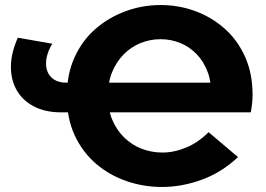

<svg xmlns="http://www.w3.org/2000/svg" viewBox="-20 -732 1058 764"><path d="M624 12Q551 12 483 -11.5Q415 -35 361.5 -81Q308 -127 277 -194Q246 -261 246 -349Q246 -436 276.5 -503.5Q307 -571 360 -617Q413 -663 480 -687.5Q547 -712 619 -712Q691 -712 756.5 -688Q822 -664 873.5 -618.5Q925 -573 955 -506.5Q985 -440 985 -354Q985 -338 983 -319.5Q981 -301 978 -285H223Q160 -285 115 -308.5Q70 -332 46.5 -373Q23 -414 23.5 -468Q24 -522 51 -582L188 -558Q171 -530 165.5 -502.5Q160 -475 167 -452.5Q174 -430 193.5 -416.5Q213 -403 244 -403H857L821 -350Q822 -403 806.5 -445Q791 -487 762.5 -516.5Q734 -546 697 -561Q660 -576 619 -576Q577 -576 539 -560.5Q501 -545 472 -515.5Q443 -486 426 -444.5Q409 -403 409 -351Q409 -298 426.5 -256Q444 -214 474.5 -184.5Q505 -155 544 -140Q583 -125 626 -125Q673 -125 721 -145Q769 -165 810 -206L927 -107Q864 -47 784.5 -17.5Q705 12 624 12Z"/></svg>

Font: MOST Montserrat
Style: Bold
Weight: 700
Designer: Julieta Ulanovsky
Foundry: Julieta Ulanovsky
Version: Version 8.000;March 11, 2024;FontCreator 15.0.0.2926 64-bit